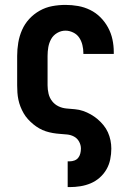

<svg xmlns="http://www.w3.org/2000/svg" viewBox="-20 -548 540 783"><path d="M256 215V110H264Q274 110 283.5 106.5Q293 103 299 95.5Q305 88 307.5 78Q310 68 310 58Q310 43 302.5 29.5Q295 16 282 9Q269 2 254 0.5Q239 -1 224.5 -2Q210 -3 195.5 -5.5Q181 -8 167 -12.5Q153 -17 140 -24.5Q127 -32 115.5 -41.5Q104 -51 94 -62Q84 -73 76.5 -86Q69 -99 63.5 -113Q58 -127 55 -141.5Q52 -156 51 -170.5Q50 -185 50 -200V-320Q50 -347 54.5 -374Q59 -401 70 -426Q81 -451 99.5 -471Q118 -491 142 -504.5Q166 -518 193 -523Q220 -528 247 -528Q273 -528 298.5 -523.5Q324 -519 347.5 -507.5Q371 -496 389.5 -477.5Q408 -459 420.5 -436Q433 -413 438.5 -387.5Q444 -362 444 -336V-328H320V-332Q320 -348 316 -364.5Q312 -381 303 -394.5Q294 -408 278.5 -415.5Q263 -423 247 -423Q229 -423 213 -413.5Q197 -404 188.5 -388.5Q180 -373 177 -355.5Q174 -338 174 -320V-200Q174 -183 178 -166Q182 -149 192.5 -135.5Q203 -122 218.5 -114.5Q234 -107 251.5 -105.5Q269 -104 286 -102.5Q303 -101 319 -95.5Q335 -90 350 -81.5Q365 -73 378 -62Q391 -51 402 -37.5Q413 -24 420 -8.5Q427 7 430.5 24Q434 41 434 58Q434 80 429.5 102Q425 124 414 143Q403 162 386.5 176.5Q370 191 350 199.5Q330 208 308 211.5Q286 215 264 215Z"/></svg>

Font: Iosevka Term Curly Extrabold
Style: Regular
Weight: 800
Designer: Belleve Invis
Foundry: Belleve Invis
Version: Version 32.3.0